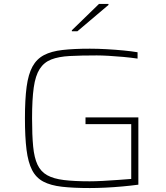

<svg xmlns="http://www.w3.org/2000/svg" viewBox="-20 -942 840 970"><path d="M434 8Q351 8 293.5 1.5Q236 -5 199 -24.5Q162 -44 142 -83Q122 -122 114 -185.5Q106 -249 106 -344Q106 -440 114.5 -503.5Q123 -567 144 -605.5Q165 -644 202 -663.5Q239 -683 296 -689.5Q353 -696 434 -696Q474 -696 518.5 -693.5Q563 -691 604.5 -687Q646 -683 675 -678V-646Q641 -651 602.5 -654.5Q564 -658 529 -660Q494 -662 469 -662Q389 -662 332.5 -659Q276 -656 239 -641.5Q202 -627 180.5 -593.5Q159 -560 150.5 -500Q142 -440 142 -344Q142 -259 147.5 -202Q153 -145 169.5 -110Q186 -75 218 -57Q250 -39 302.5 -32.5Q355 -26 433 -26Q460 -26 499 -28Q538 -30 577 -33Q616 -36 643 -38V-315H412V-349H679V-9Q642 -4 598 0Q554 4 511.5 6Q469 8 434 8ZM343 -784V-789L480 -922H528V-917L371 -784Z"/></svg>

Font: Saira Expanded Thin
Style: Regular
Weight: 250
Width: 7
Designer: Hector Gatti with collaboration of the Omnibus-Type team
Foundry: Omnibus-Type
Version: Version 1.101